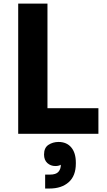

<svg xmlns="http://www.w3.org/2000/svg" viewBox="-20 -750 598 1076"><path d="M82 0V-730H246V0ZM226 0V-143.5H531.5V0ZM233 306.5V228.5H260Q293.5 228.5 307.2 213.1Q321 197.8 321 172.8V145.8L344.2 149.8Q338 161.8 324.6 171.1Q311.2 180.5 290.2 180.5Q263.8 180.5 245.2 163.6Q226.8 146.8 226.8 116Q226.8 78 251.5 61.8Q276.2 45.5 308 45.5Q353.5 45.5 379.2 76Q405 106.5 405 161V167Q405 235.5 365 271Q325 306.5 258 306.5Z"/></svg>

Font: SVN-Sora Variable
Style: Regular
Weight: 400
Designer: Jonathan Barnbrook, Julián Moncada
Foundry: Barnbrook Fonts
Version: Version 2.000 - Viet hoa boi STYLEno.1 Fonts